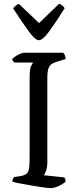

<svg xmlns="http://www.w3.org/2000/svg" viewBox="-20 -978 404 998"><path d="M242 0Q233 0 205.5 -4Q178 -8 144.5 -13.5Q111 -19 83 -24.5Q55 -30 44 -34Q44 -42 47.5 -48.5Q51 -55 54 -58L83 -62Q108 -66 118.5 -75.5Q129 -85 131.5 -105.5Q134 -126 134 -163V-574Q134 -621 142.5 -636.5Q151 -652 152 -653H55Q52 -655 48.5 -659.5Q45 -664 43 -671Q49 -678 61 -685.5Q73 -693 85.5 -698.5Q98 -704 104 -704H308Q313 -700 317 -691Q321 -682 321 -671L278 -658Q262 -653 250.5 -646.5Q239 -640 232.5 -624Q226 -608 226 -572V-135Q226 -110 220 -92Q214 -74 208 -67L314 -56Q316 -54 318.5 -48Q321 -42 321 -34Q307 -21 284 -10.5Q261 0 242 0ZM182 -769Q163 -769 129 -815.5Q95 -862 48 -935Q52 -940 60 -947.5Q68 -955 78 -958L183 -858L287 -958Q298 -955 305.5 -948Q313 -941 316 -935Q269 -860 235.5 -814.5Q202 -769 182 -769Z"/></svg>

Font: Texturina 72pt Medium
Style: Regular
Weight: 500
Designer: Guillermo Torres Carreño
Foundry: Omnibus-Type
Version: Version 1.002; ttfautohint (v1.8.3)